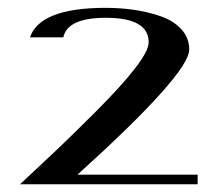

<svg xmlns="http://www.w3.org/2000/svg" viewBox="-20 -812 565 490"><path d="M250 -792Q286.1 -792 320.8 -787.1Q355.5 -782.2 388.7 -771Q421.9 -759.8 442.4 -737.8Q462.9 -715.8 462.9 -685.5Q462.9 -624 177.7 -366.2H484.4V-341.8H31.2Q90.8 -397.5 126 -430.7Q161.1 -463.9 226.1 -528.8Q291 -593.8 325.2 -638.2Q359.4 -682.6 359.4 -704.1Q359.4 -766.6 250 -766.6Q152.3 -766.6 141.6 -716.8H56.6Q82 -792 250 -792Z"/></svg>

Font: okolaksMetalik
Style: bold
Weight: 700
Width: 7
Version: Version 0.6